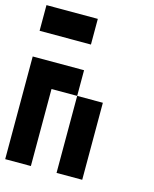

<svg xmlns="http://www.w3.org/2000/svg" viewBox="-113 -826 726 903"><g transform="rotate(15 250.0 -375.0)"><path d="M0 -625V-750H250V-625ZM125 0H0V-500H250V-375H125ZM375 0H250V-375H375Z"/></g></svg>

Font: Tiny5
Style: Regular
Weight: 400
Designer: Stefan Schmidt
Foundry: Made with Bits'n'Picas by Kreative Software
Version: Version 1.002; ttfautohint (v1.8.4.7-5d5b)